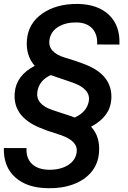

<svg xmlns="http://www.w3.org/2000/svg" viewBox="-35 -741 663 992"><path d="M540 -226.1Q533.2 -137.7 435.5 -86.4Q482.9 -35.6 476.6 46.4Q472.2 105.5 437.3 147.5Q402.3 189.5 343.8 211.2Q285.2 232.9 214.4 231.4Q105 230.5 43.7 175.3Q-17.6 120.1 -15.1 23.9H102.1Q99.1 76.2 129.9 105.7Q160.6 135.3 219.2 136.2Q277.8 136.2 316.2 112.3Q354.5 88.4 360.8 47.9Q371.1 -10.7 280.8 -42.5L209.5 -65.9L166 -83Q30.8 -141.1 41 -260.7Q47.9 -350.6 144.5 -400.9Q97.7 -454.1 104 -534.2Q110.8 -620.1 183.6 -670.9Q256.3 -721.7 367.2 -720.7Q471.7 -718.8 529.1 -663.1Q586.4 -607.4 582 -510.7L466.8 -511.2Q469.7 -564 441.4 -594Q413.1 -624 361.8 -625Q306.2 -626 268.1 -603.5Q227.5 -579.6 220.7 -535.6Q210 -470.2 302.7 -442.6Q395.5 -415 436.5 -394Q548.3 -337.4 540 -226.1ZM227.1 -353Q168 -326.2 158.2 -268.6Q147.5 -202.1 236.3 -172.4L331.5 -141.1L351.1 -133.8Q414.1 -162.6 423.8 -218.3Q434.6 -281.2 339.8 -314.5Z"/></svg>

Font: TypoPRO Roboto
Style: Italic
Weight: 500
Italic angle: -12°
Designer: Google
Version: Version 2.136; 2016